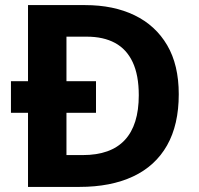

<svg xmlns="http://www.w3.org/2000/svg" viewBox="-20 -800 780 754"><path d="M314 -780Q426 -780 508.5 -740Q591 -700 636.5 -622.5Q682 -545 682 -430Q682 -310 636 -229Q590 -148 502.5 -107Q415 -66 292 -66H90V-357H23V-481H90V-780ZM321 -656H241V-481H357V-357H241V-191H305Q415 -191 470 -250Q525 -309 525 -426Q525 -505 501 -556Q477 -607 431.5 -631.5Q386 -656 321 -656Z"/></svg>

Font: Noto Sans Malayalam UI
Style: Regular
Weight: 400
Designer: Jelle Bosma - Monotype Design Team
Foundry: Monotype Imaging Inc.
Version: Version 2.104